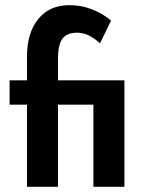

<svg xmlns="http://www.w3.org/2000/svg" viewBox="-20 -720 564 740"><path d="M459.5 0H340V-316.5H203.5V0H84V-316.5H17V-410.5H84V-501.5Q84 -593.5 127.5 -646.8Q171 -700 246 -700Q284 -700 313.5 -691Q369.5 -674 408 -640.5L365.5 -553Q350 -568 326.8 -581Q303.5 -594 277 -594Q239 -594 221.2 -571.5Q203.5 -549 203.5 -493.5V-410.5H459.5Z"/></svg>

Font: Lucymar Sans SemiBold
Style: Regular
Weight: 600
Foundry: The League of Moveable Type (original font) / Main changes by Cristiano Sobral with portions from Mirco Monsees
Version: Version 2.001;August 30, 2020;FontCreator 13.0.0.2681 64-bit